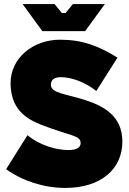

<svg xmlns="http://www.w3.org/2000/svg" viewBox="-20 -910 636 943"><path d="M188 -757H398L495 -890H338L302 -846H284L248 -890H91ZM301 13C474 13 581 -78 581 -215C581 -341 488 -390 397 -419C300 -450 230 -452 230 -494C230 -516 244 -531 279 -531C327 -531 396 -509 453 -463L557 -627C463 -685 384 -715 275 -715C142 -715 32 -625 32 -502C32 -381 100 -330 178 -299C325 -241 376 -247 376 -207C376 -186 358 -173 315 -173C258 -173 174 -196 115 -246L10 -79C91 -21 196 13 301 13Z"/></svg>

Font: Fixel Text Black
Style: Regular
Weight: 900
Width: 4
Designer: AlfaBravo + MacPaw
Foundry: Kyrylo Tkachov, Marchela Mozhyna, Serhii Makarenko, Maria Weinstein, Zakhar Kryvoshyya
Version: Version 1.211